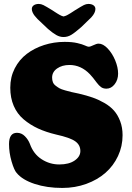

<svg xmlns="http://www.w3.org/2000/svg" viewBox="-20 -928 662 966"><path d="M356.9 -876Q390.6 -897 402.1 -902.6Q413.6 -908.2 424.8 -908.2Q440.4 -908.2 450.2 -901.4Q460 -894.5 460 -882.8Q460 -863.3 439.5 -840.8L388.7 -791.5Q356.9 -763.7 338.6 -752.7Q320.3 -741.7 299.8 -741.7Q281.2 -741.7 263.7 -751.5Q246.1 -761.2 221.7 -782.2L168.5 -832.5Q158.7 -843.3 153.8 -849.4Q148.9 -855.5 144.5 -864.7Q140.1 -874 140.1 -882.8Q140.1 -894.5 149.9 -901.4Q159.7 -908.2 175.3 -908.2Q186.5 -908.2 198.5 -902.3Q210.4 -896.5 243.7 -876Q248 -873 256.8 -867.4Q265.6 -861.8 269.5 -859.4Q273.4 -856.9 279.5 -853.5Q285.6 -850.1 290.3 -848.1Q294.9 -846.2 299.8 -845.2Q304.2 -846.2 308.8 -847.9Q313.5 -849.6 316.9 -851.3Q320.3 -853 325.9 -856.4Q331.5 -859.9 335 -861.8Q338.4 -863.8 345.7 -868.7Q353 -873.5 356.9 -876ZM130.4 -204.1Q148.4 -153.3 189.2 -127Q230 -100.6 278.3 -100.6Q327.1 -100.6 355.7 -120.4Q384.3 -140.1 384.3 -168Q384.3 -198.7 358.6 -217Q333 -235.4 262.7 -251Q211.4 -263.2 171.6 -281.5Q131.8 -299.8 99.1 -327.4Q66.4 -355 49.1 -395.3Q31.7 -435.5 31.7 -486.8Q31.7 -540 54.2 -584Q76.7 -627.9 114.5 -656.7Q152.3 -685.5 201.7 -701.4Q251 -717.3 305.2 -717.3Q343.3 -717.3 369.1 -711.2Q395 -705.1 407.7 -699Q420.4 -692.9 426.3 -692.9Q434.6 -692.9 450.2 -700.7Q465.8 -708.5 476.1 -708.5Q498.5 -708.5 521.7 -684.1Q544.9 -659.7 559.6 -624.3Q574.2 -588.9 574.2 -557.6Q574.2 -526.4 556.9 -504.2Q539.6 -481.9 515.6 -481.9Q499.5 -481.9 488.8 -489.5Q478 -497.1 466.3 -512.7Q446.3 -540 432.6 -554.2Q387.7 -601.1 329.6 -601.1Q292.5 -601.1 267.3 -583.5Q242.2 -565.9 242.2 -537.6Q242.2 -524.9 246.1 -514.6Q250 -504.4 260.3 -496.6Q270.5 -488.8 279.1 -483.9Q287.6 -479 307.4 -473.4Q327.1 -467.8 338.6 -465.1Q350.1 -462.4 376.5 -457Q415.5 -447.8 445.3 -437.5Q475.1 -427.2 504.9 -410.2Q534.7 -393.1 553.7 -371.3Q572.8 -349.6 584.7 -318.1Q596.7 -286.6 596.7 -247.6Q596.7 -191.9 573.7 -142.8Q550.8 -93.8 510.7 -58.6Q470.7 -23.4 414.3 -2.9Q357.9 17.6 293.5 17.6Q215.8 17.6 154.3 -2.7Q92.8 -22.9 64 -57.6Q51.3 -71.3 38.3 -115.5Q25.4 -159.7 25.4 -203.1Q25.4 -259.8 65.4 -259.8Q88.4 -259.8 105.2 -242.7Q122.1 -225.6 130.4 -204.1Z"/></svg>

Font: Cooper* ExtraBold
Style: Regular
Weight: 800
Designer: Owen Earl
Foundry: indestructible type*
Version: Version 0.001